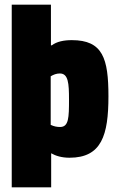

<svg xmlns="http://www.w3.org/2000/svg" viewBox="-20 -661 506 818"><path d="M442 -251C442 -412 418 -490 286 -490C252 -490 222 -484 201 -468H197V-641H30V137H198V-8C217 3 243 11 276 11C413 11 442 -85 442 -251ZM274 -237C274 -160 273 -120 236 -120C223 -120 211 -122 196 -129V-336C208 -343 220 -348 235 -348C271 -348 274 -306 274 -237Z"/></svg>

Font: Passion One
Style: Regular
Weight: 400
Designer: Alejandro Lo Celso
Foundry: Fontstage
Version: Version 1.001